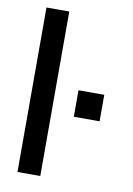

<svg xmlns="http://www.w3.org/2000/svg" viewBox="-81 -752 559 805"><g transform="rotate(10 198.5 -350.0)"><path d="M50.8 -700.2H147.9V0H50.8ZM243.2 -381.8H353V-269H243.2Z"/></g></svg>

Font: Overused Grotesk Medium
Style: Regular
Weight: 500
Version: Version 0.002